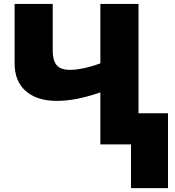

<svg xmlns="http://www.w3.org/2000/svg" viewBox="-20 -734 892 976"><path d="M684.1 -713.9V-158.2H834V222.2H646V0H490.2V-264.2Q423.8 -241.7 370.4 -231.4Q316.9 -221.2 269 -221.2Q168.5 -221.2 111.3 -271Q54.2 -320.8 54.2 -412.1V-713.9H248V-476.1Q248 -428.2 267.3 -403.6Q286.6 -378.9 335.9 -378.9Q366.2 -378.9 405 -387Q443.8 -395 490.2 -412.1V-713.9Z"/></svg>

Font: Open Sans ExtraBold
Style: Regular
Weight: 800
Designer: Monotype Design Team
Foundry: Monotype Imaging Inc.
Version: Version 3.003; ttfautohint (v1.8.4)